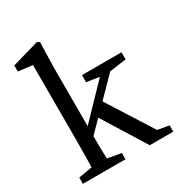

<svg xmlns="http://www.w3.org/2000/svg" viewBox="-173 -844 894 960"><g transform="rotate(-30 274.0 -364.5)"><path d="M547.9 0H412.1L257.8 -248L190.9 -180.2Q190.9 -114.3 192.9 -49.8L272 -36.1V0H25.9V-36.1L105 -49.8Q106.9 -129.9 106.9 -210V-639.2L24.9 -648.9V-684.1L181.2 -729L194.8 -721.2L190.9 -579.1V-237.8L367.2 -420.9L293.9 -432.1V-473.1H522V-432.1L425.8 -418.9L316.9 -308.1L481.9 -47.9L547.9 -36.1Z"/></g></svg>

Font: SourceSerifPro-Regular
Style: Regular
Weight: 400
Designer: Frank Grießhammer
Foundry: Adobe Systems Incorporated
Version: Version 1.014;PS Version 1.0;hotconv 1.0.73;makeotf.lib2.5.5